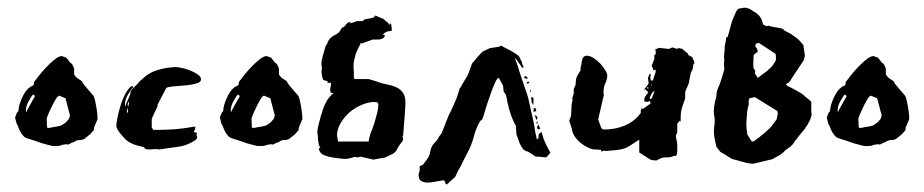

<svg xmlns="http://www.w3.org/2000/svg" viewBox="-20 -412 2455 510"><path d="M23 -107Q23 -109 24 -110.5Q25 -112 26 -114L29 -117Q29 -131 38.5 -152Q48 -173 60 -181L68 -185Q70 -186 70 -189.5Q70 -193 71 -195L75 -200Q83 -211 93 -222.5Q103 -234 112.5 -243Q122 -252 130 -257.5Q138 -263 144 -263Q146 -263 147.5 -262Q149 -261 156 -259L167 -245Q171 -244 174 -237L177 -230V-214L180 -210Q182 -208 183 -206.5Q184 -205 186 -204L198 -196Q199 -192 204 -186Q209 -180 214 -174L228 -158Q230 -155 232 -147Q234 -139 235.5 -130Q237 -121 238 -113.5Q239 -106 239 -103V-95L230 -74L229 -66L219 -55L204 -43Q199 -40 191 -40Q183 -40 177 -35L169 -32Q163 -28 159 -28Q158 -28 157.5 -28.5Q157 -29 156 -29L144 -27Q140 -24 127 -24Q120 -24 116 -25L93 -31L70 -39Q56 -43 48.5 -46Q41 -49 32 -66Q30 -71 28 -76Q26 -81 24 -84L20 -100ZM105 -73 110 -72Q118 -74 129 -75.5Q140 -77 145 -80L155 -87L163 -96L166 -105L154 -151L137 -158L134 -156Q132 -155 128 -148.5Q124 -142 119.5 -133Q115 -124 110.5 -114Q106 -104 104 -97ZM68 -161Q63 -156 56 -143Q49 -130 49 -120Q49 -116 50 -114L52 -119L68 -148Q72 -154 73 -157Z M289 -77Q289 -84 292 -99.5Q295 -115 300.5 -132.5Q306 -150 314 -164.5Q322 -179 331 -184L334 -181Q327 -173 319.5 -160Q312 -147 312 -136V-128Q314 -135 320.5 -148.5Q327 -162 327 -168V-170Q335 -180 339 -183Q343 -186 351 -196L367 -210Q380 -220 395.5 -225Q411 -230 425 -232L445 -234Q451 -234 463 -231.5Q475 -229 486 -224.5Q497 -220 505.5 -214Q514 -208 514 -201Q514 -194 502.5 -190.5Q491 -187 476 -185.5Q461 -184 445.5 -183Q430 -182 422 -179L398 -133L399 -131Q394 -120 388.5 -108.5Q383 -97 383 -95V-74L387 -67H396Q418 -67 441 -68.5Q464 -70 499 -76L498 -68L495 -63Q495 -61 498.5 -60Q502 -59 504 -59Q502 -57 502 -54Q502 -52 503 -51Q504 -50 504 -48Q504 -43 497 -38.5Q490 -34 481 -30Q472 -26 463.5 -24Q455 -22 452 -22L402 -15Q399 -16 393 -16Q388 -16 384.5 -15.5Q381 -15 377 -15Q366 -15 364.5 -18Q363 -21 359 -22Q343 -25 332 -30Q321 -35 315 -40Q313 -42 308.5 -47Q304 -52 299.5 -57.5Q295 -63 292 -68.5Q289 -74 289 -77ZM319 -126Q319 -124 318 -121Q317 -118 317 -116L319 -111Q320 -113 320 -121ZM321 -130Q321 -132 322 -135Q323 -138 323 -140V-142Q319 -139 319 -132Z M567 -107Q567 -109 568 -110.5Q569 -112 570 -114L573 -117Q573 -131 582.5 -152Q592 -173 604 -181L612 -185Q614 -186 614 -189.5Q614 -193 615 -195L619 -200Q627 -211 637 -222.5Q647 -234 656.5 -243Q666 -252 674 -257.5Q682 -263 688 -263Q690 -263 691.5 -262Q693 -261 700 -259L711 -245Q715 -244 718 -237L721 -230V-214L724 -210Q726 -208 727 -206.5Q728 -205 730 -204L742 -196Q743 -192 748 -186Q753 -180 758 -174L772 -158Q774 -155 776 -147Q778 -139 779.5 -130Q781 -121 782 -113.5Q783 -106 783 -103V-95L774 -74L773 -66L763 -55L748 -43Q743 -40 735 -40Q727 -40 721 -35L713 -32Q707 -28 703 -28Q702 -28 701.5 -28.5Q701 -29 700 -29L688 -27Q684 -24 671 -24Q664 -24 660 -25L637 -31L614 -39Q600 -43 592.5 -46Q585 -49 576 -66Q574 -71 572 -76Q570 -81 568 -84L564 -100ZM649 -73 654 -72Q662 -74 673 -75.5Q684 -77 689 -80L699 -87L707 -96L710 -105L698 -151L681 -158L678 -156Q676 -155 672 -148.5Q668 -142 663.5 -133Q659 -124 654.5 -114Q650 -104 648 -97ZM612 -161Q607 -156 600 -143Q593 -130 593 -120Q593 -116 594 -114L596 -119L612 -148Q616 -154 617 -157Z M910 -115Q925 -127 942 -134Q959 -141 973 -141Q978 -141 982 -140Q985 -139 985 -133Q985 -125 982 -112Q978 -99 974 -84Q969 -69 964 -57Q960 -44 959 -36H878L875 -54Q876 -71 886 -87Q896 -103 910 -115ZM892 10Q902 10 901 10Q903 10 911 8Q920 5 921 5H924Q928 5 928 6Q928 6 930 6Q933 6 937 4L972 12L987 9Q1000 8 1006 5L1010 3L1014 1L1023 -3Q1033 -10 1035 -16Q1036 -20 1039 -23Q1041 -27 1045 -32Q1051 -38 1051 -44L1049 -49L1051 -53Q1051 -56 1052 -67Q1053 -78 1054 -92L1056 -119Q1057 -131 1057 -139Q1057 -157 1050 -166Q1044 -175 1033 -180Q1022 -185 1007 -188Q991 -191 973 -198L959 -202H924Q920 -202 920 -206V-209Q920 -211 920 -219L919 -236Q919 -247 922 -257Q924 -268 928 -276Q932 -286 937 -294V-297H943L970 -307H977H987Q993 -308 997 -310Q1002 -313 1002 -318Q1002 -320 996 -320Q1003 -326 1006 -327Q1009 -329 1011 -329H1013Q1017 -329 1021 -331Q1021 -333 1020 -341Q1019 -350 1018 -350Q1017 -350 1016 -348Q1014 -346 1013 -346V-347L1012 -350L998 -362L976 -371Q976 -367 971 -365Q967 -364 962 -363L951 -361Q946 -360 944 -356H929L911 -350V-353H906Q904 -352 899 -347L897 -344L895 -342Q893 -340 892 -340L888 -338Q883 -328 878 -324L868 -318Q863 -316 858 -311Q853 -307 849 -296Q847 -294 844 -287L840 -272Q837 -264 836 -257Q834 -250 834 -249V-247Q834 -245 834 -239Q835 -232 835 -231V-229L834 -221Q836 -201 840 -199Q844 -198 851 -196L849 -192H859V-186L857 -174Q857 -165 862 -165H866Q860 -160 855 -154L849 -146L847 -142Q843 -136 839 -125L832 -103L826 -80Q823 -69 823 -60Q823 -57 824 -52L825 -39L827 -27Q829 -22 831 -21L827 -17Q828 -6 840 0Q853 5 867 7Q881 9 892 10Z M1364 -251Q1361 -258 1359 -262Q1356 -265 1352 -268Q1347 -271 1339 -276Q1331 -280 1316 -288L1312 -291L1306 -288L1281 -284L1262 -275Q1261 -274 1256 -269L1247 -259L1238 -248Q1233 -243 1233 -242Q1233 -239 1229 -230Q1226 -220 1221 -210L1209 -190Q1204 -180 1201 -177Q1198 -166 1194 -154Q1189 -142 1184 -131Q1179 -119 1172 -106L1153 -58Q1148 -52 1145 -47Q1143 -41 1132 -30Q1125 -22 1123 -10Q1121 2 1115 10L1104 25L1094 30Q1095 32 1095 35Q1095 40 1094 44Q1092 48 1092 53Q1092 65 1099 69Q1107 73 1115 73Q1126 73 1139 70Q1151 68 1158 67Q1161 67 1162 72Q1164 78 1167 78L1189 58Q1197 40 1205 27Q1212 12 1221 -5Q1232 -25 1238 -47Q1243 -68 1254 -88Q1256 -92 1259 -93Q1261 -94 1262 -98Q1264 -102 1269 -120Q1274 -137 1281 -156Q1287 -175 1294 -190Q1300 -205 1305 -205L1315 -187Q1317 -183 1317 -177Q1317 -170 1319 -167L1324 -160Q1328 -139 1333 -120Q1339 -100 1343 -92L1349 -80Q1351 -78 1351 -67Q1351 -55 1353 -52L1360 -32Q1365 -22 1368 -18Q1371 -12 1383 -9L1403 4H1410Q1411 4 1419 5Q1426 6 1431 6L1442 -6L1432 -25Q1429 -32 1427 -36Q1425 -39 1421 -53Q1421 -55 1420 -56L1418 -62L1411 -55L1410 -44L1406 -42Q1401 -62 1399 -79Q1396 -96 1391 -116L1383 -152L1379 -165L1374 -179L1364 -209L1359 -224L1355 -238Q1350 -251 1347 -259L1355 -250Q1355 -248 1361 -241Q1366 -234 1367 -232L1371 -233Q1367 -241 1365 -251ZM1397 -152 1391 -155 1392 -141 1396 -133 1397 -138ZM1410 -82 1406 -72 1410 -68 1415 -70ZM1405 -117 1402 -125H1398L1397 -115ZM1383 -204 1375 -211 1372 -205 1378 -203ZM1406 -103 1400 -107 1405 -93 1408 -99ZM1383 -190Q1386 -192 1386 -194Q1386 -195 1385 -195Q1379 -195 1379 -191Q1379 -190 1381 -190ZM1405 -83 1409 -85 1406 -91ZM1391 -170 1389 -174 1387 -168Z M1701 -205 1706 -217 1709 -212 1707 -208 1709 -198H1714L1722 -222L1721 -227L1714 -225Q1715 -226 1715 -228Q1715 -230 1714 -231Q1713 -232 1711 -237L1718 -255V-263Q1718 -268 1722 -268L1721 -282H1724Q1726 -282 1729 -285L1757 -282L1766 -286L1779 -282L1783 -285L1786 -283H1791L1808 -269V-266L1819 -260Q1820 -257 1822 -253Q1824 -249 1824 -247L1825 -244L1822 -242L1820 -230Q1820 -227 1817 -222.5Q1814 -218 1814 -214L1810 -193Q1810 -190 1805 -180Q1800 -170 1800 -166V-153Q1800 -149 1794 -133.5Q1788 -118 1788 -99V-91Q1788 -89 1787 -89L1786 -90Q1784 -91 1784 -91V-90L1779 -83V-61L1775 -51L1779 -30V-16Q1779 -9 1778 -3.5Q1777 2 1775 2H1770Q1760 7 1749.5 6Q1739 5 1725 14H1720Q1709 14 1703 9L1678 -7V-41Q1662 -31 1650 -23Q1638 -15 1613 -13L1591 -11L1583 -12L1578 -9L1576 -14Q1574 -14 1569.5 -14.5Q1565 -15 1562 -15H1559Q1553 -15 1543 -19.5Q1533 -24 1523.5 -31.5Q1514 -39 1507 -49Q1500 -59 1499 -70L1492 -91L1497 -105L1498 -130Q1498 -133 1499 -138Q1500 -143 1501 -146Q1501 -147 1500.5 -148.5Q1500 -150 1500 -151L1504 -164V-166V-173Q1504 -177 1505 -178L1508 -184Q1509 -187 1509.5 -193.5Q1510 -200 1510 -202L1513 -210L1522 -225V-231Q1524 -239 1526 -251.5Q1528 -264 1539 -264Q1547 -264 1556.5 -258Q1566 -252 1574 -243.5Q1582 -235 1587.5 -226Q1593 -217 1593 -211Q1593 -201 1588 -191Q1583 -181 1583 -166L1584 -160L1569 -95L1573 -83Q1575 -78 1577 -73Q1579 -68 1585 -68Q1614 -68 1638.5 -78Q1663 -88 1679 -108L1682 -112Q1682 -114 1682 -116.5Q1682 -119 1683 -121Q1684 -124 1685 -126L1687 -122L1708 -137Q1707 -139 1707.5 -140.5Q1708 -142 1705 -144Q1702 -141 1700 -141Q1701 -141 1691 -143Q1691 -153 1696 -158.5Q1701 -164 1702 -169H1701Q1698 -169 1695 -175Q1693 -175 1692 -174Q1691 -173 1690 -173Q1692 -176 1697.5 -182.5Q1703 -189 1703 -192ZM1706 -150Q1708 -149 1708 -149Q1711 -149 1712.5 -154Q1714 -159 1719 -170Q1715 -170 1710.5 -162.5Q1706 -155 1706 -150ZM1702 -180H1699L1698 -179Q1698 -179 1702 -175ZM1710 -184 1712 -190 1709 -186Z M2043 -95 2031 -79Q2029 -75 2023 -70L2010 -58L1995 -46Q1987 -41 1983 -37L1977 -36L1965 -55Q1964 -60 1963 -71Q1962 -83 1963 -94L1965 -118Q1967 -129 1969 -135Q1968 -142 1969 -146L1971 -151L1985 -154L2045 -117L2046 -111ZM1981 -249 1982 -266 1983 -267 1993 -275 1992 -279Q1991 -284 1986 -289Q1988 -295 1987 -296L1996 -298L2040 -269L2041 -263V-252L2033 -239Q2029 -233 2017 -223Q2004 -214 1997 -208L1993 -205L1985 -217L1986 -223Q1985 -227 1981 -232V-242V-248ZM2135 -115V-141Q2132 -145 2128 -148L2118 -156Q2115 -160 2107 -165L2091 -174Q2080 -180 2073 -183Q2070 -186 2067 -187L2070 -190Q2074 -191 2079 -197L2083 -204L2115 -252L2118 -264L2114 -292Q2113 -293 2110 -297L2102 -306Q2099 -309 2092 -314L2079 -323L2065 -330Q2061 -334 2058 -336L2043 -339Q2027 -341 2022 -344L2019 -343Q2015 -342 2013 -344L2007 -347L2004 -357Q2003 -362 1999 -367L1995 -372L1987 -379Q1986 -379 1981 -382L1977 -385L1972 -388Q1961 -393 1953 -391L1942 -389Q1937 -387 1931 -371Q1924 -357 1919 -336L1913 -314L1910 -313H1909Q1909 -309 1907 -298Q1904 -287 1905 -283L1903 -260L1904 -252L1903 -242Q1903 -235 1904 -231Q1905 -229 1903 -225L1900 -214L1895 -198L1892 -189Q1883 -170 1883 -160Q1883 -151 1880 -146L1877 -130L1876 -117Q1876 -109 1877 -105Q1880 -92 1877 -75Q1875 -58 1879 -40L1883 -22L1893 -9L1924 10Q1926 11 1935 13L1953 18Q1963 21 1970 22Q1979 23 1981 23L2031 11Q2040 6 2051 0Q2062 -7 2065 -12L2077 -21Q2079 -21 2081 -24L2087 -30L2092 -38Q2095 -41 2099 -47L2108 -58L2118 -70Q2121 -76 2124 -79L2132 -94L2136 -107Z M2179 -107Q2179 -109 2180 -110.5Q2181 -112 2182 -114L2185 -117Q2185 -131 2194.5 -152Q2204 -173 2216 -181L2224 -185Q2226 -186 2226 -189.5Q2226 -193 2227 -195L2231 -200Q2239 -211 2249 -222.5Q2259 -234 2268.5 -243Q2278 -252 2286 -257.5Q2294 -263 2300 -263Q2302 -263 2303.5 -262Q2305 -261 2312 -259L2323 -245Q2327 -244 2330 -237L2333 -230V-214L2336 -210Q2338 -208 2339 -206.5Q2340 -205 2342 -204L2354 -196Q2355 -192 2360 -186Q2365 -180 2370 -174L2384 -158Q2386 -155 2388 -147Q2390 -139 2391.5 -130Q2393 -121 2394 -113.5Q2395 -106 2395 -103V-95L2386 -74L2385 -66L2375 -55L2360 -43Q2355 -40 2347 -40Q2339 -40 2333 -35L2325 -32Q2319 -28 2315 -28Q2314 -28 2313.5 -28.5Q2313 -29 2312 -29L2300 -27Q2296 -24 2283 -24Q2276 -24 2272 -25L2249 -31L2226 -39Q2212 -43 2204.5 -46Q2197 -49 2188 -66Q2186 -71 2184 -76Q2182 -81 2180 -84L2176 -100ZM2261 -73 2266 -72Q2274 -74 2285 -75.5Q2296 -77 2301 -80L2311 -87L2319 -96L2322 -105L2310 -151L2293 -158L2290 -156Q2288 -155 2284 -148.5Q2280 -142 2275.5 -133Q2271 -124 2266.5 -114Q2262 -104 2260 -97ZM2224 -161Q2219 -156 2212 -143Q2205 -130 2205 -120Q2205 -116 2206 -114L2208 -119L2224 -148Q2228 -154 2229 -157Z"/></svg>

Font: East Sea Dokdo Cyrillic
Style: Regular
Weight: 400
Version: Version 1.00 July 4, 2018, initial release